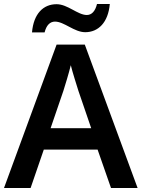

<svg xmlns="http://www.w3.org/2000/svg" viewBox="-20 -940 708 960"><path d="M140 -778H203C212 -814 230 -832 255 -832C301 -832 351 -779 406 -779C472 -779 521 -828 529 -920H465C456 -883 438 -865 414 -865C369 -865 318 -919 263 -919C196 -919 148 -871 140 -778ZM535 0H668L404 -717H263L0 0H133L199 -192H468ZM372 -486 436 -299H233L297 -486C304 -508 324 -573 334 -614C342 -580 364 -512 372 -486Z"/></svg>

Font: Noto Sans New Tai Lue Semibold
Style: Regular
Weight: 600
Designer: Monotype Design Team
Foundry: Monotype Imaging Inc.
Version: Version 2.004